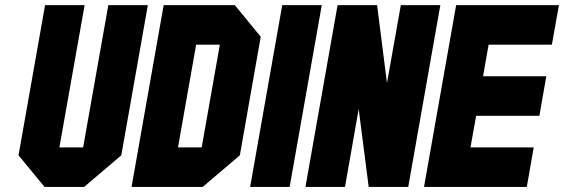

<svg xmlns="http://www.w3.org/2000/svg" viewBox="-20 -739 2229 759"><path d="M158.2 -718.8H314.5L214.8 -156.2H308.6L408.2 -718.8H564.5L459.5 -125L312.5 0H156.2L53.2 -125Z M928.2 -125 781.2 0H500L627 -718.8H908.2L1010.7 -593.8ZM777.3 -156.2 849.1 -562.5H755.4L683.6 -156.2Z M1125 0H968.8L1095.7 -718.8H1252Z M1343.8 0H1187.5L1314.5 -718.8H1470.7L1509.8 -410.6L1564.5 -718.8H1720.7L1593.8 0H1437.5L1397.9 -308.1Z M2089.8 -156.2 2062.5 0H1656.2L1783.2 -718.8H2189.5L2161.6 -562.5H1911.6L1889.6 -437.5H2139.6L2112.3 -281.2H1862.3L1839.8 -156.2Z"/></svg>

Font: Signwood
Style: Italic
Weight: 400
Italic angle: -10°
Designer: GGBotNet
Foundry: GGBotNet
Version: 0.95